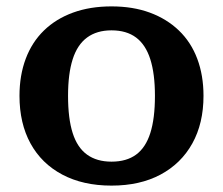

<svg xmlns="http://www.w3.org/2000/svg" viewBox="-20 -569 698 601"><path d="M617 -269Q617 -183 582 -120Q547 -57 482.5 -22.5Q418 12 329 12Q240 12 175 -22.5Q110 -57 75.5 -120Q41 -183 41 -269Q41 -333 60.5 -385Q80 -437 117.5 -473.5Q155 -510 208.5 -529.5Q262 -549 329 -549Q396 -549 449 -529.5Q502 -510 540 -473.5Q578 -437 597.5 -385Q617 -333 617 -269ZM193 -269Q193 -198 207.5 -152.5Q222 -107 252.5 -85Q283 -63 329 -63Q376 -63 406 -85Q436 -107 450.5 -152.5Q465 -198 465 -269Q465 -338 450.5 -383.5Q436 -429 406 -451.5Q376 -474 329 -474Q283 -474 252.5 -451.5Q222 -429 207.5 -383.5Q193 -338 193 -269Z"/></svg>

Font: Roboto Serif 20pt SemiBold
Style: Regular
Weight: 600
Version: Version 1.008